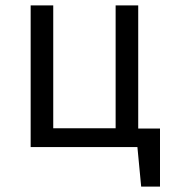

<svg xmlns="http://www.w3.org/2000/svg" viewBox="-20 -547 640 714"><path d="M575 -69V147H505L491 0H94V-527H178V-70H410V-527H494V-69Z"/></svg>

Font: Fira Mono
Style: Regular
Weight: 400
Designer: Carrois Corporate & Edenspiekermann AG
Foundry: Carrois Corporate GbR & Edenspiekermann AG
Version: Version 3.206